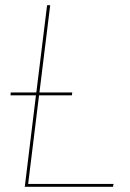

<svg xmlns="http://www.w3.org/2000/svg" viewBox="-20 -720 501 740"><path d="M120 -363.5 161.5 -700H173.5L132 -363.5H258.5L257 -352.5H130.5L88.5 -11H417.5L415.5 0H75.5L118.5 -352.5H20.5L21.5 -363.5Z"/></svg>

Font: Lato Hairline
Style: Italic
Weight: 100
Italic angle: -7°
Designer: Lukasz Dziedzic
Foundry: tyPoland Lukasz Dziedzic
Version: Version 2.007; 2014-02-27